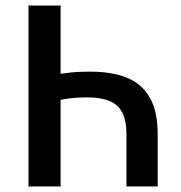

<svg xmlns="http://www.w3.org/2000/svg" viewBox="-20 -674 654 694"><path d="M83 0V-654H199V-407Q222 -411 247 -413Q272 -415 308 -415Q383 -415 437.5 -393.5Q492 -372 521 -322Q550 -272 550 -189V0H437V-189Q437 -239 421.5 -268Q406 -297 374.5 -309.5Q343 -322 296 -322Q264 -322 240.5 -319.5Q217 -317 199 -313V0Z"/></svg>

Font: Source Sans 3 SemiBold
Style: Regular
Weight: 600
Designer: Paul D. Hunt
Foundry: Adobe
Version: Version 3.046;hotconv 1.0.118;makeotfexe 2.5.65603